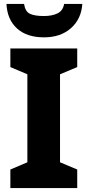

<svg xmlns="http://www.w3.org/2000/svg" viewBox="-20 -962 447 982"><path d="M33 0V-95L120 -132V-582L33 -619V-714H375V-619L287 -582V-132L375 -95V0ZM205 -771Q117 -771 67 -816.5Q17 -862 13 -942H103Q109 -903 133 -891.5Q157 -880 205 -880Q246 -880 274 -893.5Q302 -907 308 -942H401Q396 -865 343 -818Q290 -771 205 -771Z"/></svg>

Font: Noto Sans UI ExtraBold
Style: Regular
Weight: 800
Designer: Monotype Design Team
Foundry: Monotype Imaging Inc.
Version: Version 1.001